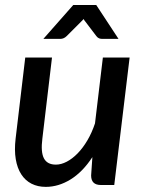

<svg xmlns="http://www.w3.org/2000/svg" viewBox="-20 -740 576 768"><path d="M498.5 -510 437 0H383.5Q344.5 0 344.5 -38L349.5 -111.5Q310.5 -52 262.2 -22.2Q214 7.5 163 7.5Q131 7.5 106 -5.2Q81 -18 65 -42.8Q49 -67.5 43 -103.5Q37 -139.5 42.5 -186L81 -510H188L149.5 -186Q142.5 -131.5 155.8 -106.5Q169 -81.5 203.5 -81.5Q224.5 -81.5 247 -93.2Q269.5 -105 290.5 -126.5Q311.5 -148 329.5 -178.5Q347.5 -209 360 -246.5L391.5 -510ZM454 -584.5H388Q382.5 -584.5 376.8 -586.5Q371 -588.5 365.5 -595.5L321.5 -653.5Q317 -658.5 314.5 -664Q312 -661 309.5 -658.5Q307 -656 304.5 -653.5L246.5 -595.5Q241 -590 234.5 -587.2Q228 -584.5 222 -584.5H153.5L273 -720H365Z"/></svg>

Font: Lato SemiBold
Style: Italic
Weight: 600
Italic angle: -7°
Designer: Lukasz Dziedzic with Adam Twardoch and Botio Nikoltchev
Foundry: tyPoland Lukasz Dziedzic
Version: Version 2.015; 2015-08-06; http://www.latofonts.com/